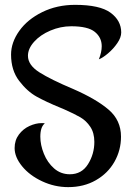

<svg xmlns="http://www.w3.org/2000/svg" viewBox="-20 -683 548 788"><path d="M40 -75.2Q40 -107.4 57.6 -130.9Q75.2 -154.3 101.1 -166Q127 -177.7 150.4 -177.7Q160.2 -177.7 164.1 -176.8Q145.5 -162.1 145.5 -122.1Q145.5 -87.9 160.2 -51.8Q174.8 -15.6 202.1 8.3Q229.5 32.2 266.6 32.2Q315.4 32.2 341.3 -9.3Q367.2 -50.8 367.2 -100.6Q367.2 -137.7 350.6 -162.6Q334 -187.5 309.6 -201.7Q285.2 -215.8 243.2 -234.4L224.6 -242.2Q169.9 -264.6 130.9 -286.1Q91.8 -307.6 58.6 -351.1Q25.4 -394.5 25.4 -459Q25.4 -508.8 59.1 -556.2Q92.8 -603.5 153.3 -633.3Q213.9 -663.1 288.1 -663.1Q389.6 -663.1 433.6 -630.9Q477.5 -598.6 477.5 -549.8Q477.5 -529.3 461.4 -505.9Q445.3 -482.4 423.3 -463.9Q401.4 -445.3 385.7 -439.5Q397.5 -468.8 397.5 -493.2Q397.5 -529.3 369.1 -552.2Q340.8 -575.2 272.5 -575.2Q228.5 -575.2 187 -557.6Q145.5 -540 120.1 -511.7Q94.7 -483.4 94.7 -454.1Q94.7 -416 141.6 -386.2Q188.5 -356.4 281.2 -317.4Q375 -276.4 425.8 -232.9Q476.6 -189.5 476.6 -122.1Q476.6 -66.4 449.7 -19Q422.9 28.3 373.5 56.6Q324.2 85 259.8 85Q204.1 85 152.8 61Q101.6 37.1 70.8 -0.5Q40 -38.1 40 -75.2Z"/></svg>

Font: BKP Parklife Text
Style: Regular
Weight: 400
Designer: Font Diner, Inc.; LA MECHKY PLUS GmbH
Foundry: Font Diner, Inc.; LA MECHKY PLUS GmbH
Version: Version 1.007